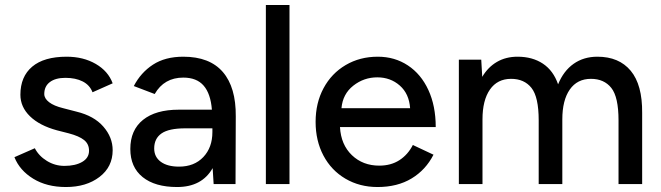

<svg xmlns="http://www.w3.org/2000/svg" viewBox="-20 -740 2656 772"><path d="M38 -108 120 -144Q136 -113 168.5 -93Q201 -73 239 -73Q283 -73 310.5 -89Q338 -105 338 -134Q338 -161 318 -177Q298 -193 256 -204L209 -216Q139 -235 100.5 -272.5Q62 -310 62 -359Q62 -432 109.5 -472Q157 -512 248 -512Q315 -512 365 -483Q415 -454 433 -405L352 -369Q341 -398 312.5 -412.5Q284 -427 243 -427Q203 -427 180.5 -410Q158 -393 158 -362Q158 -344 177.5 -329Q197 -314 234 -305L288 -291Q358 -274 395.5 -231Q433 -188 433 -136Q433 -69 380 -28.5Q327 12 245 12Q168 12 113.5 -21.5Q59 -55 38 -108Z M835 -64Q792 12 692 12Q603 12 553.5 -28Q504 -68 504 -141Q504 -217 555 -258Q606 -299 699 -299H832Q827 -363 799 -395.5Q771 -428 717 -428Q640 -428 602 -362L518 -394Q546 -448 595 -480Q644 -512 717 -512Q823 -512 876 -450.5Q929 -389 928 -272L927 0H839ZM700 -70Q761 -70 797.5 -108.5Q834 -147 834 -209V-224H725Q659 -224 629.5 -203.5Q600 -183 600 -143Q600 -109 626.5 -89.5Q653 -70 700 -70Z M1049 -720H1144V0H1049Z M1249 -250Q1249 -326 1281 -385.5Q1313 -445 1370 -478.5Q1427 -512 1499 -512Q1567 -512 1620 -477Q1673 -442 1702.5 -378Q1732 -314 1732 -229H1347Q1351 -158 1395 -116Q1439 -74 1505 -74Q1552 -74 1586 -96Q1620 -118 1640 -157L1723 -118Q1692 -57 1635 -22.5Q1578 12 1498 12Q1426 12 1369 -21.5Q1312 -55 1280.5 -114.5Q1249 -174 1249 -250ZM1629 -305Q1625 -363 1587.5 -396Q1550 -429 1497 -429Q1443 -429 1400.5 -395.5Q1358 -362 1353 -305Z M1825 -500H1915L1919 -431Q1942 -470 1978 -491Q2014 -512 2061 -512Q2121 -512 2163 -484Q2205 -456 2224 -401Q2246 -455 2286.5 -483.5Q2327 -512 2382 -512Q2469 -512 2516 -455.5Q2563 -399 2562 -286V0H2467V-256Q2467 -350 2438 -386.5Q2409 -423 2356 -423Q2301 -423 2271 -380Q2241 -337 2241 -260V0H2146V-256Q2146 -350 2117 -386.5Q2088 -423 2035 -423Q1980 -423 1950 -380Q1920 -337 1920 -260V0H1825Z"/></svg>

Font: Oak Sans Medium
Style: Regular
Weight: 500
Designer: Erik Kennedy, Walven
Foundry: Erik Kennedy, Walven
Version: Version 1.000